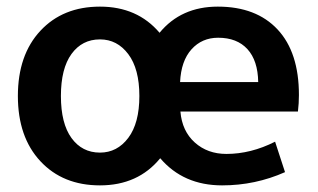

<svg xmlns="http://www.w3.org/2000/svg" viewBox="-20 -550 962 580"><path d="M524 -302H760Q759 -367 727.5 -401.5Q696 -436 639 -436Q590 -436 558.5 -401Q527 -366 524 -302ZM525 -213Q530 -154 568.5 -119.5Q607 -85 664 -85Q738 -85 811 -122L841 -30Q751 10 651 10Q534 10 464 -72Q397 10 282 10Q170 10 102 -63Q34 -136 34 -260Q34 -384 102 -457Q170 -530 282 -530Q395 -530 462 -451Q527 -530 638 -530Q754 -530 818.5 -461Q883 -392 883 -263Q883 -238 880 -213ZM282 -89Q334 -89 367.5 -133.5Q401 -178 401 -260Q401 -342 367.5 -386.5Q334 -431 282 -431Q228 -431 196 -387Q164 -343 164 -260Q164 -177 196 -133Q228 -89 282 -89Z"/></svg>

Font: Mplus 1p Bold
Style: Bold
Weight: 700
Version: Version 1.061